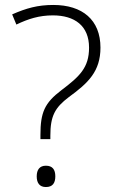

<svg xmlns="http://www.w3.org/2000/svg" viewBox="-20 -744 460 774"><path d="M143 -200V-183H183V-197C183 -276 201 -310 258 -353C335 -409 385 -456 385 -552C385 -664 312 -724 195 -724C132 -724 86 -711 29 -686L46 -645C94 -668 138 -682 193 -682C281 -682 339 -640 339 -552C339 -471 301 -436 227 -380C160 -329 143 -291 143 -200ZM128 -33C128 -6 140 10 165 10C192 10 203 -6 203 -33C203 -60 192 -76 165 -76C140 -76 128 -60 128 -33Z"/></svg>

Font: Noto Sans Syriac Extralight
Style: Regular
Weight: 200
Designer: Patrick Giasson and the Monotype Design Team
Foundry: Monotype Imaging Inc.
Version: Version 3.000